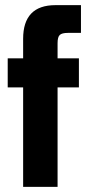

<svg xmlns="http://www.w3.org/2000/svg" viewBox="-20 -727 337 747"><path d="M70 -576Q70 -707 196 -707H295V-599H244Q221 -599 212.5 -591Q204 -583 204 -559V-500H287V-387H204V0H70V-387H10V-500H70Z"/></svg>

Font: TASA Orbiter Display
Style: Bold
Weight: 700
Designer: Weizhong Zhang
Version: Version 1.000;Glyphs 3.1.2 (3151)